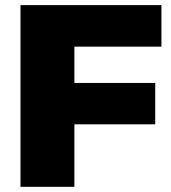

<svg xmlns="http://www.w3.org/2000/svg" viewBox="-20 -721 659 741"><path d="M59.1 -701.2H603V-541H267.1V-400.9H579.1V-241.2H267.1V0H59.1Z"/></svg>

Font: Montserrat-Arabic ExtraBold
Style: Regular
Weight: 800
Designer: Mohamed Gaber
Foundry: Kief Type Foundry
Version: Version 5.008;PS 005.008;hotconv 1.0.88;makeotf.lib2.5.64775